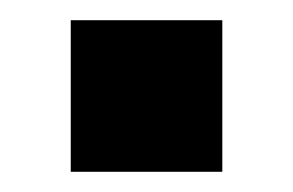

<svg xmlns="http://www.w3.org/2000/svg" viewBox="-20 -345 290 190"><path d="M50 -325V-175H200V-325Z"/></svg>

Font: LS-VG5000 Bold
Style: Regular
Weight: 400
Designer: Justin Bihan, 2021
Foundry: Justin Bihan, 2021
Version: Version 1.000;Glyphs 3.1.2 (3151)